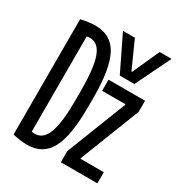

<svg xmlns="http://www.w3.org/2000/svg" viewBox="-187 -914 974 1047"><g transform="rotate(30 300.0 -390.0)"><path d="M138 10Q100 10 47 -2V-728Q100 -740 138 -740Q236 -740 280 -659Q324 -578 324 -395V-335Q324 -152 280 -71Q236 10 138 10ZM96 -76Q110 -69 122 -66Q134 -63 145 -63Q198 -63 222 -128.5Q246 -194 246 -340V-390Q246 -536 222 -601.5Q198 -667 145 -667Q134 -667 122 -664Q110 -661 96 -654L125 -684V-46ZM346 0V-70L493 -446V-450H346V-520H576V-450L429 -74V-70H576V0ZM388 -570 281 -790H356L432 -621H436L512 -790H587L480 -570Z"/></g></svg>

Font: M PLUS Code Latin Expanded
Style: Regular
Weight: 400
Width: 7
Designer: Coji Morishita
Foundry: UNDERFOREST DESIGN
Version: Version 1.002; ttfautohint (v1.8.3)